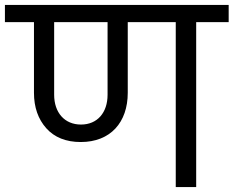

<svg xmlns="http://www.w3.org/2000/svg" viewBox="-47 -760 949 780"><path d="M-27 -740V-670H91V-383C91 -324 108 -276 141 -239C174 -202 221 -183 281 -183C402 -183 472 -263 472 -383V-670H667V0H750V-670H882V-740ZM173 -670H390V-375C390 -303 349 -254 282 -254C215 -254 173 -303 173 -375Z"/></svg>

Font: Poppins
Style: Regular
Weight: 400
Designer: Ninad Kale (Devanagari), Jonny Pinhorn (Latin)
Foundry: Indian Type Foundry
Version: 4.004